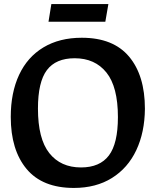

<svg xmlns="http://www.w3.org/2000/svg" viewBox="-20 -916 768 946"><path d="M33 -340Q33 -459 74 -547Q115 -635 194 -682.5Q273 -730 383 -730Q538 -730 616 -637Q694 -544 694 -380Q693 -264 651.5 -176Q610 -88 531.5 -39Q453 10 344 10Q189 10 111 -83.5Q33 -177 33 -340ZM561 -339Q561 -488 504.5 -558.5Q448 -629 348 -629Q255 -629 211 -570.5Q167 -512 167 -381Q167 -232 223 -161.5Q279 -91 379 -91Q472 -91 516.5 -150Q561 -209 561 -339ZM233 -896H514L499 -809H219Z"/></svg>

Font: Enriqueta SemiBold
Style: Regular
Weight: 600
Designer: Viviana Monsalve, Gustavo Ibarra
Foundry: 72Puntos
Version: Version 2.000